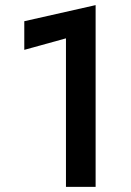

<svg xmlns="http://www.w3.org/2000/svg" viewBox="-20 -731 513 751"><path d="M75 -536V-648L354 -711V0H238V-581Z"/></svg>

Font: Renner* Medium
Style: Medium
Weight: 500
Version: Version 003.000 ; ttfautohint (v0.97) -l 8 -r 50 -G 200 -x 1